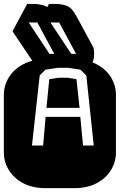

<svg xmlns="http://www.w3.org/2000/svg" viewBox="-22 -977 622 997"><path d="M213.9 0Q147.9 0 99.6 -25.1Q51.3 -50.3 24.7 -92.8Q-2 -135.3 -2 -186V-482.9Q-2 -534.2 24.7 -576.4Q51.3 -618.7 99.6 -643.8Q147.9 -668.9 213.9 -668.9H364.3Q430.2 -668.9 478.8 -643.8Q527.3 -618.7 553.7 -576.4Q580.1 -534.2 580.1 -482.9V-186Q580.1 -135.3 553.7 -92.8Q527.3 -50.3 478.8 -25.1Q430.2 0 364.3 0ZM144 -221.2H202.1L214.8 -370.1H395L409.2 -221.2H464.8L426.3 -585L396 -615.2L331.1 -625H278.8L213.9 -615.2L184.1 -585ZM219.2 -417 233.9 -565.9 281.2 -573.2H329.1L375 -565.9L391.1 -417ZM166 -631.3 43 -814.5 119.1 -956.5H164.1Q184.6 -954.1 198.7 -950.7Q212.9 -947.3 224.1 -940.4L231.9 -956.5H276.9Q304.2 -954.1 321.3 -948Q338.4 -941.9 350.6 -928.7Q362.8 -915.5 376 -891.1L463.9 -728.5Q466.8 -711.9 466.8 -697.3Q466.8 -655.8 443.8 -631.3ZM234.9 -697.3H259.8L171.9 -860.4H127ZM348.1 -697.3H373L285.2 -860.4H239.7Z"/></svg>

Font: Monofett
Style: Regular
Weight: 400
Designer: Vernon Adams
Foundry: Vernon Adams
Version: Version 1.100; ttfautohint (v1.8.4.7-5d5b);gftools[0.9.28]